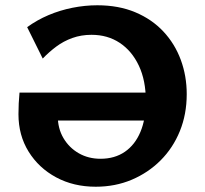

<svg xmlns="http://www.w3.org/2000/svg" viewBox="-20 -693 778 728"><path d="M343 15Q259 15 193 -20.5Q127 -56 88.5 -118Q50 -180 50 -260Q50 -281 51 -301Q52 -321 54 -342L204 -311Q201 -300 200 -283Q199 -266 199 -254Q199 -206 220.5 -169.5Q242 -133 278.5 -112Q315 -91 361 -91Q415 -91 453.5 -117.5Q492 -144 512.5 -193Q533 -242 533 -310Q533 -388 506.5 -444Q480 -500 434 -530.5Q388 -561 327 -561Q288 -561 254.5 -549Q221 -537 193.5 -516.5Q166 -496 142 -471L83 -590Q120 -617 163.5 -635.5Q207 -654 254.5 -663.5Q302 -673 349 -673Q430 -673 493 -646.5Q556 -620 599.5 -573.5Q643 -527 665.5 -466Q688 -405 688 -336Q688 -260 662 -196Q636 -132 589 -85Q542 -38 479.5 -11.5Q417 15 343 15ZM139 -236 54 -342H579V-236Z"/></svg>

Font: Ysabeau Infant ExtraBold
Style: Regular
Weight: 800
Designer: Christian Thalmann (Catharsis Fonts)
Version: Version 2.001;gftools[0.9.30]; featfreeze: ss01,ss02,lnum